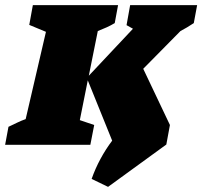

<svg xmlns="http://www.w3.org/2000/svg" viewBox="-50 -564 788 748"><path d="M-30 0 -17 -70Q0 -78 16.5 -86Q33 -94 50 -100L129 -440L64 -467L78 -544H410L397 -474Q382 -465 365.5 -457.5Q349 -450 331 -443L296 -269L468 -452L443 -466L457 -544H718L705 -474Q678 -456 653 -443L508 -296L612 -77L598 -1L371 164L307 133Q321 93 341.5 55Q362 17 387 -16L292 -251L261 -96L317 -77L302 0Z"/></svg>

Font: Piazzolla SC Black
Style: Italic
Weight: 900
Italic angle: -11.3°
Designer: Juan Pablo del Peral
Foundry: Huerta Tipografica
Version: Version 1.330